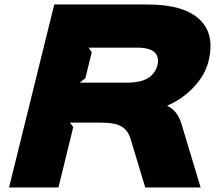

<svg xmlns="http://www.w3.org/2000/svg" viewBox="-20 -830 983 850"><path d="M676.8 -541Q686 -576.7 664.8 -597.9Q643.6 -619.1 585.9 -619.1H372.1L386.2 -599.1L357.9 -483.9L333 -463.9H537.1Q602.5 -463.9 635 -484.1Q667.5 -504.4 676.8 -541ZM782.2 -285.2 868.2 0H623L558.1 -214.8Q546.9 -252.9 518.1 -270Q489.3 -287.1 426.8 -287.1H290L304.2 -267.1L238.8 0H20L220.2 -810.1H633.8Q793 -810.1 863 -744.4Q933.1 -678.7 902.8 -558.1Q888.2 -498 837.4 -444.1Q786.6 -390.1 721.2 -362.8V-360.8Q764.6 -340.8 782.2 -285.2Z"/></svg>

Font: Sinkin Sans 900 X Black Italic
Style: Regular
Weight: 950
Italic angle: -112°
Designer: Keith Bates
Foundry: K-Type
Version: Sinkin Sans (version 1.0)  by Keith Bates   •   © 2014   www